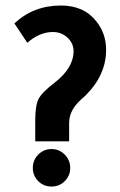

<svg xmlns="http://www.w3.org/2000/svg" viewBox="-20 -665 437 697"><path d="M231 -151.9H107.9V-227.1Q107.9 -282.2 119.9 -305.7Q131.8 -329.1 176.8 -363.8Q246.6 -417 247.1 -479Q247.1 -507.8 225.1 -528.3Q203.1 -548.8 171.9 -548.8Q124 -548.8 79.1 -509.8L32.2 -580.1Q102.1 -645 201.2 -645Q285.2 -645 330.1 -586.9Q365.2 -543 365.2 -483.9Q365.2 -393.1 291 -318.8Q285.2 -313 274.9 -304.2Q231 -265.1 231 -219.2ZM99.1 -55.2Q99.1 -84 119.1 -104Q139.2 -124 167 -124Q194.8 -124 214.8 -104Q234.9 -84 234.9 -55.2Q234.9 -27.3 215.3 -7.6Q195.8 12.2 167 12.2Q138.2 12.2 118.7 -7.6Q99.1 -27.3 99.1 -55.2Z"/></svg>

Font: Tajawal
Style: Bold
Weight: 700
Designer: Boutros Fonts
Foundry: Created by Boutros International 2017
Version: Version 1.700